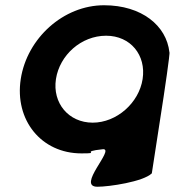

<svg xmlns="http://www.w3.org/2000/svg" viewBox="-20 -576 665 731"><path d="M59 -275C35 -119 137 8 290 8C372 8 276 2 373 -8C417 -8 270 135 351 135C395 135 525 116 558 84L603 -208C603 -208 629 -380 625 -377C614 -478 520 -556 376 -556C222 -556 83 -431 59 -275ZM193 -275C207 -366 289 -440 384 -440C477 -440 537 -366 523 -275C509 -184 424 -109 333 -109C241 -109 179 -184 193 -275Z"/></svg>

Font: Ampere
Style: SCSuCndIta
Weight: 400
Version: Version 1